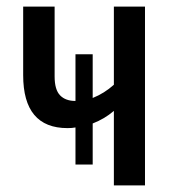

<svg xmlns="http://www.w3.org/2000/svg" viewBox="-20 -560 520 580"><path d="M418 -540V0H324V-225Q310 -213 294 -203.5Q278 -194 260 -187V-63H208V-175Q204 -174 197 -173.5Q190 -173 184 -173Q50 -173 50 -333V-540H145V-329Q145 -289 161.5 -272Q178 -255 208 -255V-396H260V-264Q295 -278 324 -304V-540Z"/></svg>

Font: Noto Sans ExtraCondensed Medium
Style: Regular
Weight: 500
Width: 2
Designer: Monotype Design Team
Foundry: Monotype Imaging Inc.
Version: Version 2.013; ttfautohint (v1.8.4.7-5d5b)